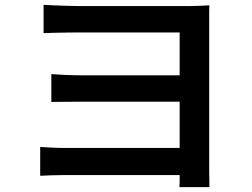

<svg xmlns="http://www.w3.org/2000/svg" viewBox="-20 -739 1040 793"><path d="M160 -719Q175 -718 201 -717Q227 -716 255 -715Q283 -714 303 -714Q327 -714 362.5 -714Q398 -714 441 -714Q484 -714 529.5 -714Q575 -714 619 -714Q663 -714 700 -714Q737 -714 762 -714Q784 -714 807 -715Q830 -716 845 -717Q844 -705 844 -683.5Q844 -662 844 -641Q844 -630 844 -588Q844 -546 844 -486Q844 -426 844 -358.5Q844 -291 844 -227Q844 -163 844 -112.5Q844 -62 844 -37Q844 -21 844.5 -1Q845 19 845 34H721Q722 24 722 10Q722 -4 722 -19.5Q722 -35 722 -47Q722 -79 722 -129.5Q722 -180 722 -239.5Q722 -299 722 -359Q722 -419 722 -471.5Q722 -524 722 -559.5Q722 -595 722 -605Q711 -605 682 -605Q653 -605 614 -605Q575 -605 530.5 -605Q486 -605 442.5 -605Q399 -605 363 -605Q327 -605 303 -605Q283 -605 254.5 -604.5Q226 -604 200 -603.5Q174 -603 160 -602ZM192 -433Q215 -431 249 -429.5Q283 -428 317 -428Q333 -428 370.5 -428Q408 -428 457.5 -428Q507 -428 559.5 -428Q612 -428 659.5 -428Q707 -428 739.5 -428Q772 -428 780 -428V-319Q772 -319 739 -319Q706 -319 659 -319Q612 -319 559.5 -319Q507 -319 458 -319Q409 -319 371.5 -319Q334 -319 318 -319Q284 -319 248 -318.5Q212 -318 192 -318ZM146 -132Q162 -131 189 -129.5Q216 -128 249 -128Q267 -128 309.5 -128Q352 -128 407.5 -128Q463 -128 522.5 -128Q582 -128 636 -128Q690 -128 729 -128Q768 -128 781 -128V-16Q764 -16 724 -16Q684 -16 630 -16Q576 -16 517.5 -16Q459 -16 404.5 -16Q350 -16 308.5 -16Q267 -16 248 -16Q221 -16 191.5 -15Q162 -14 146 -13Z"/></svg>

Font: Noto Sans JP SemiBold
Style: Regular
Weight: 600
Designer: Ryoko NISHIZUKA  (kana, bopomofo & ideographs); Paul D. Hunt (Latin, Greek & Cyrillic); Sandoll Communications , Soo-you
Foundry: Adobe
Version: Version 2.004-H2;hotconv 1.0.118;makeotfexe 2.5.65603